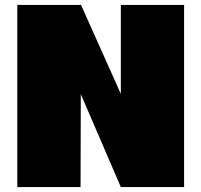

<svg xmlns="http://www.w3.org/2000/svg" viewBox="-20 -757 815 777"><path d="M50 0V-737H308L469 -377V-737H725V0H469L307 -376L306 0Z"/></svg>

Font: Tomorrow ExtraBold
Style: Regular
Weight: 800
Designer: Tony de Marco, Monica Rizzolli
Foundry: Just in Type
Version: Version 2.002